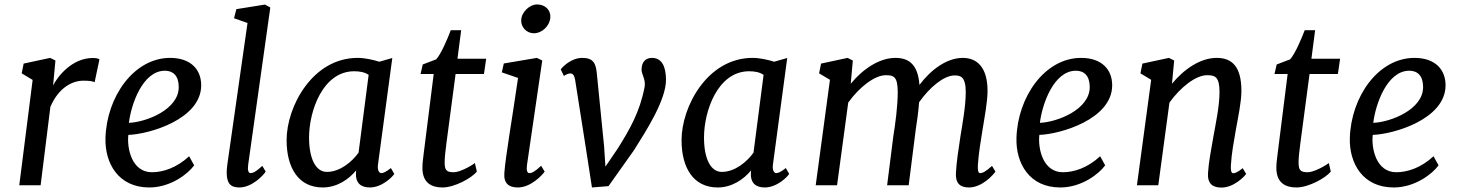

<svg xmlns="http://www.w3.org/2000/svg" viewBox="-20 -826 6509 856"><path d="M65.9 0H161.1L204.6 -349.6C242.7 -438 304.7 -466.3 351.6 -466.3C375.5 -466.3 392.1 -464.4 401.9 -459.5L423.3 -561C418 -566.4 403.3 -567.4 393.6 -567.4C300.3 -567.4 236.3 -483.9 216.8 -445.3L227.1 -556.2L203.6 -567.9L85.4 -542.5L76.7 -499L125.5 -469.7Z M450.2 -210C447.3 -98.6 507.3 9.8 645.5 9.8C740.2 9.8 817.9 -50.3 845.7 -88.9L823.2 -129.4C767.1 -77.1 706.1 -58.1 657.2 -58.1C568.4 -58.1 545.4 -162.6 552.2 -224.6C645 -227.5 877 -294.4 877 -445.8C877 -514.6 832 -567.9 738.3 -567.9C576.7 -567.9 455.1 -394 450.2 -210ZM554.7 -278.3C564.5 -360.4 615.7 -510.7 715.3 -510.7C751.5 -510.7 776.9 -488.8 776.9 -437.5C776.9 -338.4 633.8 -281.7 554.7 -278.3Z M990.7 -56.2C990.7 -8.8 1007.8 9.8 1046.9 9.8C1105 9.8 1156.2 -46.9 1164.6 -61L1149.4 -86.4C1120.1 -59.1 1106.4 -54.2 1096.7 -54.2C1087.4 -54.2 1083 -67.9 1086.4 -91.3L1185.1 -792.5L1161.6 -805.7L1033.7 -785.2L1023.4 -744.6L1083.5 -723.6L993.7 -93.8C991.7 -81.5 990.7 -64.9 990.7 -56.2Z M1418.9 9.8C1483.4 9.8 1535.6 -27.3 1567.9 -66.4L1566.9 -56.2C1564.5 -8.8 1589.8 9.8 1628.9 9.8C1684.1 9.8 1731.4 -39.1 1737.8 -50.8L1722.7 -76.7C1699.7 -58.6 1688.5 -54.2 1679.7 -54.2C1671.9 -54.2 1661.6 -64.9 1665 -91.3L1729 -567.4L1670.9 -550.8C1643.6 -559.6 1606 -567.9 1574.2 -567.9C1373.5 -567.9 1257.8 -351.1 1257.8 -201.2C1257.8 -79.1 1309.6 9.8 1418.9 9.8ZM1437 -59.6C1388.2 -59.6 1357.9 -117.7 1357.9 -212.9C1357.9 -331.5 1419.4 -508.3 1559.1 -508.3C1583.5 -508.3 1606 -504.4 1623.5 -492.2L1578.6 -145.5C1550.8 -106.4 1497.6 -59.6 1437 -59.6Z M1863.3 -77.6C1863.3 -10.7 1903.8 9.8 1952.6 9.8C2006.8 9.8 2083 -32.2 2106 -61L2097.2 -99.1C2076.7 -83.5 2028.8 -58.1 2003.4 -58.1C1969.7 -58.1 1962.4 -67.4 1962.4 -103.5C1962.4 -122.6 1965.8 -153.8 1970.7 -190.4L2011.2 -496.1H2137.7L2147.5 -564H2019.5L2036.1 -691.4H1989.7C1973.1 -647.5 1946.3 -585.9 1924.8 -561.5L1864.7 -538.6L1855 -496.1H1913.6L1869.1 -142.6C1862.8 -93.8 1863.3 -83 1863.3 -77.6Z M2359.9 -677.7C2397.9 -677.7 2432.1 -711.9 2433.6 -750C2435.1 -780.3 2411.6 -806.2 2374 -806.2C2342.8 -806.2 2305.2 -773.9 2303.7 -736.3C2302.2 -704.6 2328.1 -677.7 2359.9 -677.7ZM2228.5 -54.7C2225.1 -7.3 2249.5 9.8 2288.6 9.8C2347.7 9.8 2398.9 -46.9 2408.2 -61L2392.6 -86.9C2364.7 -60.5 2350.6 -54.2 2340.3 -54.2C2330.1 -54.2 2326.2 -67.4 2329.6 -91.3L2397.5 -556.2L2373.5 -567.9L2226.1 -543L2217.3 -503.4L2289.6 -478.5C2262.7 -291 2234.4 -133.3 2228.5 -54.7Z M2619.1 9.8 2692.9 3.9 2807.1 -157.2C2862.3 -245.1 2949.2 -379.9 2949.2 -470.2C2949.2 -530.8 2929.7 -567.9 2886.7 -567.9C2859.9 -567.9 2840.3 -551.3 2840.3 -515.1C2840.3 -494.6 2859.4 -471.7 2854 -439C2832.5 -326.2 2788.1 -250.5 2734.9 -165L2679.2 -83L2673.3 -173.3L2640.6 -501C2636.2 -543.9 2625 -567.9 2575.7 -567.9C2526.4 -567.9 2486.8 -526.9 2480 -516.6L2494.1 -487.3C2504.9 -494.6 2514.6 -499 2524.4 -498.5C2533.2 -498 2540 -491.2 2543.9 -471.2L2590.8 -173.3Z M3179.7 9.8C3244.1 9.8 3296.4 -27.3 3328.6 -66.4L3327.6 -56.2C3325.2 -8.8 3350.6 9.8 3389.6 9.8C3444.8 9.8 3492.2 -39.1 3498.5 -50.8L3483.4 -76.7C3460.4 -58.6 3449.2 -54.2 3440.4 -54.2C3432.6 -54.2 3422.4 -64.9 3425.8 -91.3L3489.7 -567.4L3431.6 -550.8C3404.3 -559.6 3366.7 -567.9 3335 -567.9C3134.3 -567.9 3018.6 -351.1 3018.6 -201.2C3018.6 -79.1 3070.3 9.8 3179.7 9.8ZM3197.8 -59.6C3148.9 -59.6 3118.7 -117.7 3118.7 -212.9C3118.7 -331.5 3180.2 -508.3 3319.8 -508.3C3344.2 -508.3 3366.7 -504.4 3384.3 -492.2L3339.4 -145.5C3311.5 -106.4 3258.3 -59.6 3197.8 -59.6Z M3616.7 0H3711.9L3761.7 -368.7C3811 -437.5 3879.4 -490.7 3929.2 -490.7C3963.9 -490.7 3982.4 -485.4 3982.4 -415C3982.4 -354 3971.7 -273.4 3962.4 -216.3L3935.1 0H4031.2L4062.5 -246.6C4068.4 -284.2 4074.7 -329.6 4077.6 -370.1C4125 -437 4188 -489.7 4235.8 -489.7C4262.2 -489.7 4285.6 -484.9 4285.6 -414.6C4285.6 -353.5 4271 -274.9 4262.2 -219.7C4253.4 -162.1 4244.1 -102.1 4241.7 -53.2C4239.7 -8.3 4261.2 9.8 4299.8 9.8C4358.9 9.8 4408.7 -46.9 4418 -61L4402.8 -86.4C4373 -59.6 4360.4 -54.2 4349.6 -54.2C4340.8 -54.2 4338.4 -67.9 4339.8 -91.3C4343.3 -143.1 4352.1 -195.8 4360.4 -247.1C4369.6 -304.2 4382.8 -373.5 4382.8 -420.4C4382.8 -525.4 4336.4 -567.9 4272.5 -567.9C4200.2 -567.9 4129.4 -514.2 4079.1 -447.3C4072.8 -536.6 4033.7 -567.9 3972.2 -567.9C3899.4 -567.9 3825.7 -517.1 3772.9 -452.6L3782.2 -556.2L3758.8 -567.9L3640.6 -542.5L3631.8 -499L3680.2 -470.2Z M4511.7 -210C4508.8 -98.6 4568.8 9.8 4707 9.8C4801.8 9.8 4879.4 -50.3 4907.2 -88.9L4884.8 -129.4C4828.6 -77.1 4767.6 -58.1 4718.8 -58.1C4629.9 -58.1 4606.9 -162.6 4613.8 -224.6C4706.5 -227.5 4938.5 -294.4 4938.5 -445.8C4938.5 -514.6 4893.6 -567.9 4799.8 -567.9C4638.2 -567.9 4516.6 -394 4511.7 -210ZM4616.2 -278.3C4626 -360.4 4677.2 -510.7 4776.9 -510.7C4813 -510.7 4838.4 -488.8 4838.4 -437.5C4838.4 -338.4 4695.3 -281.7 4616.2 -278.3Z M5048.8 0H5144L5193.8 -368.7C5243.2 -437.5 5311.5 -490.7 5361.3 -490.7C5396 -490.7 5417 -485.4 5417 -415C5417 -354 5399.9 -273.4 5389.6 -216.3C5379.9 -161.6 5368.2 -100.1 5365.7 -54.2C5362.8 -6.8 5386.7 10.3 5425.8 10.3C5480 10.3 5528.3 -38.6 5535.6 -50.8L5520.5 -76.2C5498 -58.1 5486.3 -53.7 5478 -53.7C5468.8 -53.7 5466.3 -67.4 5467.8 -90.8C5470.7 -141.1 5481 -196.8 5489.7 -246.6C5499.5 -301.3 5514.6 -371.6 5514.6 -420.4C5514.6 -530.8 5471.7 -567.9 5404.3 -567.9C5331.5 -567.9 5257.8 -517.1 5205.1 -452.6L5214.8 -556.2L5191.4 -567.9L5073.2 -542.5L5064.5 -499L5112.3 -470.2Z M5670.4 -77.6C5670.4 -10.7 5710.9 9.8 5759.8 9.8C5814 9.8 5890.1 -32.2 5913.1 -61L5904.3 -99.1C5883.8 -83.5 5835.9 -58.1 5810.5 -58.1C5776.9 -58.1 5769.5 -67.4 5769.5 -103.5C5769.5 -122.6 5772.9 -153.8 5777.8 -190.4L5818.4 -496.1H5944.8L5954.6 -564H5826.7L5843.3 -691.4H5796.9C5780.3 -647.5 5753.4 -585.9 5731.9 -561.5L5671.9 -538.6L5662.1 -496.1H5720.7L5676.3 -142.6C5669.9 -93.8 5670.4 -83 5670.4 -77.6Z M5998 -210C5995.1 -98.6 6055.2 9.8 6193.4 9.8C6288.1 9.8 6365.7 -50.3 6393.6 -88.9L6371.1 -129.4C6314.9 -77.1 6253.9 -58.1 6205.1 -58.1C6116.2 -58.1 6093.3 -162.6 6100.1 -224.6C6192.9 -227.5 6424.8 -294.4 6424.8 -445.8C6424.8 -514.6 6379.9 -567.9 6286.1 -567.9C6124.5 -567.9 6002.9 -394 5998 -210ZM6102.5 -278.3C6112.3 -360.4 6163.6 -510.7 6263.2 -510.7C6299.3 -510.7 6324.7 -488.8 6324.7 -437.5C6324.7 -338.4 6181.6 -281.7 6102.5 -278.3Z"/></svg>

Font: Merriweather
Style: Italic
Weight: 400
Italic angle: -7.5°
Designer: Eben Sorkin
Foundry: Eben Sorkin
Version: Version 1.001